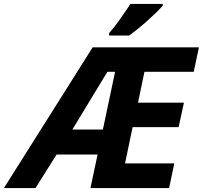

<svg xmlns="http://www.w3.org/2000/svg" viewBox="-80 -954 1029 974"><path d="M-60.1 0 390.1 -713.9H929.2L902.8 -589.8H652.8L620.1 -433.1H853L826.2 -309.1H592.8L554.2 -125H804.2L777.8 0H378.9L415 -169.9H207L100.1 0ZM287.1 -296.9H441.9L503.9 -589.8H464.8ZM473.6 -773.9V-786.1Q498.5 -813.5 528.6 -856.2Q558.6 -898.9 582 -934.1H745.6V-925.8Q734.9 -912.6 714.4 -892.3Q693.8 -872.1 668.9 -849.9Q644 -827.6 619.4 -807.6Q594.7 -787.6 575.7 -773.9Z"/></svg>

Font: Open Sans
Style: Bold Italic
Weight: 700
Italic angle: -12°
Designer: Monotype Design Team
Foundry: Monotype Imaging Inc.
Version: Version 3.003; ttfautohint (v1.8.4)